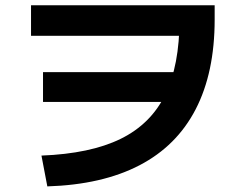

<svg xmlns="http://www.w3.org/2000/svg" viewBox="-20 -699 904 716"><path d="M649.4 -626.1 713.6 -565.6H95.7V-679.4H780.5V-626.1Q780.5 -428.3 709.7 -291.5Q639 -154.8 500.1 -82.6Q361.2 -10.3 156.5 -3.9L134.6 -118.8Q316.8 -125.8 429.7 -181.1Q542.5 -236.4 595.9 -345.6Q649.4 -454.8 649.4 -626.1ZM140.4 -430.1H694.7L694.3 -318.8H140.4Z"/></svg>

Font: Pretendard GOV Variable
Style: Regular
Weight: 400
Designer: Base glyphs from Inter by Rasmus Andersson; Hangul glyphs from Noto Sans CJK(Source Han Sans) by Jang Soo-young and Kang
Foundry: Kil Hyung-jin
Version: Version 1.307;Glyphs 3.2 (3192)